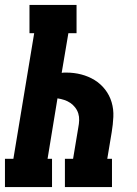

<svg xmlns="http://www.w3.org/2000/svg" viewBox="-31 -755 551 775"><path d="M-11 0V-114H23L107 -621H88V-735H278V-621H245L218 -461Q223 -462 227.5 -462Q232 -462 237 -462Q268 -462 297 -454.5Q326 -447 350.5 -432Q375 -417 393 -394Q411 -371 419.5 -342.5Q428 -314 426.5 -283Q425 -252 420 -222L402 -114H421V0H231V-114H264L285 -240Q288 -255 288.5 -269.5Q289 -284 285 -297Q281 -310 272.5 -321Q264 -332 253 -339.5Q242 -347 228.5 -351.5Q215 -356 201 -358L161 -114H179V0Z"/></svg>

Font: Iosevka Slab Heavy
Style: Italic
Weight: 900
Italic angle: -9°
Monospace: yes
Designer: Belleve Invis
Foundry: Belleve Invis
Version: Version 11.1.0; ttfautohint (v1.8.3)